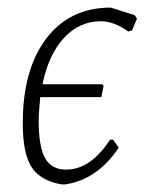

<svg xmlns="http://www.w3.org/2000/svg" viewBox="-20 -480 384 506"><path d="M247 -224H151H86Q82 -184 82 -161Q82 -93 99 -63Q116 -33 154 -33Q219 -33 270 -112H278L293 -91Q237 -7 152 6H142Q86 -4 63 -40Q40 -76 40 -155Q40 -297 102 -378.5Q164 -460 272 -460L335 -440L341 -431L328 -400L318 -397Q280 -424 246 -424Q189 -424 148.5 -380Q108 -336 92 -258H249L253 -254Z"/></svg>

Font: Alegreya Sans SC Light
Style: Italic
Weight: 300
Italic angle: -7°
Designer: Juan Pablo del Peral
Foundry: Huerta Tipografica
Version: Version 2.007